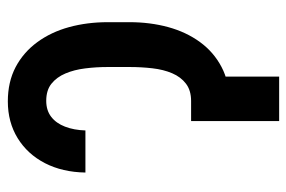

<svg xmlns="http://www.w3.org/2000/svg" viewBox="-146 -616 761 510"><g transform="rotate(-90 235.0 -360.5)"><path d="M188.5 -233.9H222.2Q250.5 -233.9 268.3 -247.6Q286.1 -261.2 295.9 -284.2Q305.7 -307.1 309.1 -336.7Q312.5 -366.2 312.5 -397.5V-455.1Q312.5 -486.3 308.8 -515.4Q305.2 -544.4 295.4 -567.6Q285.6 -590.8 268.3 -604.7Q251 -618.7 222.7 -618.7Q197.3 -618.7 180.2 -605.5Q163.1 -592.3 154.1 -568.8Q145 -545.4 144 -514.6H32.2Q33.2 -575.7 57.1 -622.1Q81.1 -668.5 123.5 -694.6Q166 -720.7 221.2 -720.7Q272.9 -720.7 312.3 -700Q351.6 -679.2 378.4 -642.6Q405.3 -606 418.5 -557.9Q431.6 -509.8 431.6 -455.1V-397.5Q431.6 -342.8 418.5 -294.7Q405.3 -246.6 378.7 -210.2Q352.1 -173.8 312.7 -153.1Q273.4 -132.3 220.7 -132.3H188.5ZM287.1 -233.9V0H168.9V-233.9Z"/></g></svg>

Font: Roboto Condensed Medium
Style: Regular
Weight: 500
Designer: Christian Robertson
Foundry: Google
Version: Version 3.0